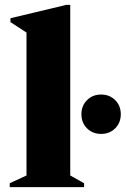

<svg xmlns="http://www.w3.org/2000/svg" viewBox="-20 -770 517 790"><path d="M20 0V-16L89 -48V-636L23 -679V-695L253 -750H269V-48L326 -16V0ZM396 -219Q361 -219 338 -242Q315 -265 315 -300Q315 -335 338 -358Q361 -381 396 -381Q431 -381 454 -358Q477 -335 477 -300Q477 -265 454 -242Q431 -219 396 -219Z"/></svg>

Font: Spectral ExtraBold
Style: Regular
Weight: 800
Designer: Jean-Baptiste Levee
Foundry: Production Type
Version: Version 2.001